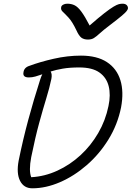

<svg xmlns="http://www.w3.org/2000/svg" viewBox="-20 -1010 712 1039"><path d="M155 9Q109 9 88.5 -31.5Q68 -72 81 -141Q104 -254 133 -361.5Q162 -469 197 -578Q203 -597 209 -608Q189 -601 171.5 -596Q154 -591 136 -591Q102 -591 107 -618Q110 -645 140 -654Q196 -675 270.5 -692Q345 -709 418 -709Q505 -709 558.5 -674Q612 -639 631.5 -576Q651 -513 635 -428Q616 -335 567 -255.5Q518 -176 449.5 -116.5Q381 -57 304.5 -24Q228 9 155 9ZM149 -160Q135 -86 149 -51Q222 -55 290.5 -86.5Q359 -118 415.5 -170Q472 -222 511.5 -290Q551 -358 567 -436Q580 -497 568 -544Q556 -591 517.5 -618Q479 -645 409 -645Q357 -645 319.5 -638.5Q282 -632 254 -623Q263 -609 258 -583Q248 -535 230.5 -478Q213 -421 192 -344.5Q171 -268 149 -160ZM643 -990Q659 -990 666.5 -981.5Q674 -973 672 -962Q670 -956 663.5 -948Q657 -940 637.5 -923.5Q618 -907 576 -875Q539 -847 520 -829.5Q501 -812 488 -804Q475 -796 456 -796Q434 -796 420.5 -806Q407 -816 393 -847Q371 -893 351 -914.5Q331 -936 319.5 -946.5Q308 -957 311 -971Q312 -979 321.5 -984.5Q331 -990 344 -990Q366 -990 383.5 -981.5Q401 -973 420 -947.5Q439 -922 465 -872Q514 -915 545 -939Q576 -963 594.5 -974Q613 -985 623.5 -987.5Q634 -990 643 -990Z"/></svg>

Font: Shantell Sans Normal
Style: Italic
Weight: 300
Italic angle: -11.31°
Designer: Stephen Nixon, Anya Danilova, Shantell Martin
Foundry: Arrow Type
Version: Version 1.008;[a672d596b]